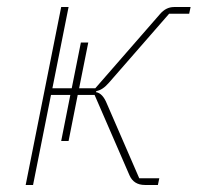

<svg xmlns="http://www.w3.org/2000/svg" viewBox="-20 -526 562 546"><path d="M53 0 154 -506H175L129 -275H184L210 -405H231L205 -275H251L435 -486Q452 -506 475 -506H522L518 -487H461L290 -291Q272 -270 254 -267L253 -264Q272 -261 284 -231L376 -19H433L429 0H392Q360 0 348 -28L249 -256H201L175 -125H154L180 -256H125L74 0Z"/></svg>

Font: IBM Plex Sans Thin
Style: Italic
Weight: 100
Italic angle: -11.31°
Designer: Mike Abbink, Paul van der Laan, Pieter van Rosmalen
Foundry: Bold Monday
Version: Version 3.0